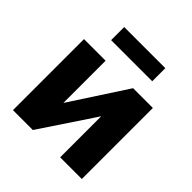

<svg xmlns="http://www.w3.org/2000/svg" viewBox="-191 -860 1003 1003"><g transform="rotate(45 310.0 -359.0)"><path d="M160.2 -621.1V-717.8H463.9V-621.1ZM56.2 0V-524.9H215.8V-212.9L418.9 -524.9H564.9V0H404.8V-303.2L203.1 0Z"/></g></svg>

Font: Raleway-v4020 ExtraBold
Style: Regular
Weight: 800
Designer: Matt McInerney, Pablo Impallari, Rodrigo Fuenzalida
Foundry: Matt McInerney, Pablo Impallari, Rodrigo Fuenzalida
Version: Version 4.020;PS 004.020;hotconv 1.0.88;makeotf.lib2.5.64775